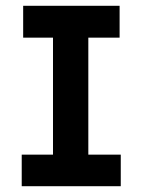

<svg xmlns="http://www.w3.org/2000/svg" viewBox="-20 -643 490 663"><path d="M55 0V-109H163V-513H60V-623H393V-513H285V-109H397V0Z"/></svg>

Font: Inconsolata SemiCondensed Black
Style: Regular
Weight: 900
Width: 4
Monospace: yes
Designer: Raph Levien, Cyreal, Brenton Simpson
Foundry: Raph Levien, Cyreal, Google
Version: Version 3.001; ttfautohint (v1.8.2.53-6de2)